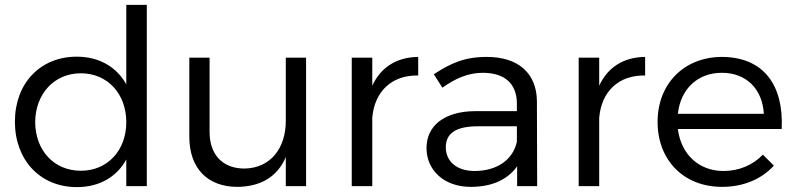

<svg xmlns="http://www.w3.org/2000/svg" viewBox="-20 -762 3259 786"><path d="M497 -742V-417C457 -488 386 -530 294 -530C145 -530 41 -421 41 -264C41 -107 144 4 295 4C387 4 458 -38 497 -109V0H581V-742ZM311 -63C201 -63 125 -146 124 -262C125 -378 202 -462 311 -462C420 -462 497 -378 497 -262C497 -146 420 -63 311 -63Z M1150 -526V-268C1150 -154 1087 -74 981 -72C892 -72 838 -128 838 -222V-526H755V-202C755 -75 828 3 952 3C1046 2 1115 -37 1150 -119V0H1233V-526Z M1504 -411V-526H1420V0H1504V-280C1513 -386 1582 -455 1692 -453V-529C1604 -528 1539 -487 1504 -411Z M2179 0 2178 -348C2177 -460 2104 -529 1973 -529C1881 -529 1825 -503 1756 -458L1791 -403C1845 -442 1899 -464 1956 -464C2049 -464 2095 -417 2096 -340V-307H1924C1800 -306 1726 -248 1726 -156C1726 -66 1797 3 1907 3C1990 3 2056 -24 2097 -81V0ZM1923 -62C1850 -62 1805 -101 1805 -159C1805 -218 1849 -245 1936 -245H2096V-182C2080 -107 2013 -62 1923 -62Z M2433 -411V-526H2349V0H2433V-280C2442 -386 2511 -455 2621 -453V-529C2533 -528 2468 -487 2433 -411Z M2934 -529C2781 -528 2672 -420 2672 -263C2672 -106 2779 3 2936 3C3024 3 3098 -29 3148 -84L3103 -129C3062 -86 3005 -62 2942 -62C2841 -62 2768 -130 2755 -234H3180C3189 -412 3107 -529 2934 -529ZM2755 -296C2766 -398 2836 -464 2935 -464C3035 -464 3101 -398 3107 -296Z"/></svg>

Font: Juman Normal
Style: Regular
Weight: 300
Designer: Bandar Raffah (Arabic) Julieta Ulanovsky (Latin)
Foundry: Caramella
Version: Version 5.022;PS 005.022;hotconv 1.0.88;makeotf.lib2.5.64775